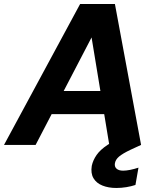

<svg xmlns="http://www.w3.org/2000/svg" viewBox="-44 -720 786 954"><path d="M-24 0 354 -700H527L657 0H499L411 -534L133 0ZM108 -153 167 -268H543L561 -153ZM534 214Q495 214 465 202Q435 190 420.5 165.5Q406 141 412 104Q418 76 436 50Q454 24 491 -0.5Q528 -25 591 -50L637 -69L657 0L605 24Q565 43 547.5 58Q530 73 527 91Q524 108 535 118Q546 128 568 128Q583 128 603 124Q623 120 644 113L629 199Q608 206 583.5 210Q559 214 534 214Z"/></svg>

Font: DM Sans Black
Style: Italic
Weight: 900
Italic angle: -10°
Designer: Colophon Foundry, Jonny Pinhorn
Foundry: Colophon Foundry
Version: Version 4.004;gftools[0.9.30]